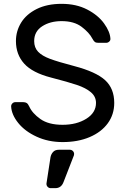

<svg xmlns="http://www.w3.org/2000/svg" viewBox="-20 -730 658 1000"><path d="M533 -507H492Q480 -507 474 -511.5Q468 -516 461 -529Q445 -560 405.5 -590Q366 -620 301 -620Q241 -620 199.5 -593Q158 -566 158 -516Q158 -482 178.5 -460.5Q199 -439 240.5 -423.5Q282 -408 366 -386Q480 -356 527.5 -312.5Q575 -269 575 -194Q575 -134 541.5 -88Q508 -42 447 -16Q386 10 306 10Q232 10 171 -18Q110 -46 75 -89.5Q40 -133 38 -176Q38 -185 44.5 -191.5Q51 -198 60 -198H101Q112 -198 119 -193.5Q126 -189 132 -176Q148 -140 190.5 -110Q233 -80 306 -80Q379 -80 429.5 -111.5Q480 -143 480 -194Q480 -227 453.5 -249.5Q427 -272 381 -287.5Q335 -303 246 -326Q149 -351 106 -398.5Q63 -446 63 -516Q63 -568 90 -612Q117 -656 171 -683Q225 -710 301 -710Q377 -710 434 -680.5Q491 -651 522 -608Q553 -565 555 -529Q556 -520 549 -513.5Q542 -507 533 -507ZM286 50H344Q353 50 359.5 56.5Q366 63 366 72Q366 76 365 79L311 218Q299 250 268 250H244Q235 250 228.5 243.5Q222 237 222 228V226L243 89Q246 73 256.5 61.5Q267 50 286 50Z"/></svg>

Font: Rubik
Style: Regular
Weight: 400
Designer: Hubert & Fischer
Foundry: Hubert & Fischer
Version: Version 1.100